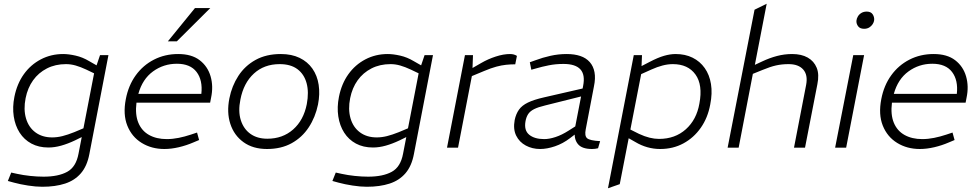

<svg xmlns="http://www.w3.org/2000/svg" viewBox="-20 -790 5232 1027"><path d="M206 209Q172 209 130 202.5Q88 196 55 187L22 178L40 133L72 140Q104 147 141.5 151Q179 155 213 155Q292 155 339.5 129Q387 103 400 32L487 -417L492 -427L515 -495H560L458 34Q446 98 413 136.5Q380 175 328 192Q276 209 206 209ZM239 -1Q187 -1 148 -22Q109 -43 85 -80.5Q61 -118 53.5 -167.5Q46 -217 57 -272Q71 -342 107.5 -393Q144 -444 198.5 -472.5Q253 -501 318 -501Q347 -501 384.5 -492.5Q422 -484 457 -463L506 -435L487 -396L441 -418Q411 -432 385 -439.5Q359 -447 333 -447Q276 -447 231 -424Q186 -401 157 -360.5Q128 -320 117 -265Q105 -205 119 -157Q133 -109 169.5 -82Q206 -55 259 -55Q286 -55 314 -62Q342 -69 377 -83L427 -104L434 -65L381 -39Q343 -21 307.5 -11Q272 -1 239 -1Z M859 7Q791 7 738 -25.5Q685 -58 661 -118Q637 -178 653 -260Q667 -333 706 -387Q745 -441 803.5 -471Q862 -501 933 -501Q1005 -501 1048 -468Q1091 -435 1106.5 -381.5Q1122 -328 1109 -267L1104 -241H710Q702 -177 720 -133.5Q738 -90 777.5 -68Q817 -46 872 -46Q903 -46 935.5 -52.5Q968 -59 1001 -70L1034 -81L1045 -41L1014 -28Q977 -12 936.5 -2.5Q896 7 859 7ZM720 -288H1057Q1065 -361 1031.5 -405Q998 -449 926 -449Q855 -449 798.5 -408Q742 -367 720 -288ZM878 -569 1023 -747H1105L926 -569Z M1408 7Q1333 7 1282.5 -29.5Q1232 -66 1212 -127.5Q1192 -189 1207 -264Q1220 -330 1255 -384Q1290 -438 1347 -469.5Q1404 -501 1482 -501Q1540 -501 1582.5 -480.5Q1625 -460 1651 -423Q1677 -386 1684.5 -336.5Q1692 -287 1681 -231Q1667 -163 1631.5 -109Q1596 -55 1540 -24Q1484 7 1408 7ZM1410 -48Q1492 -48 1548 -97.5Q1604 -147 1621 -233Q1633 -297 1620 -345Q1607 -393 1571 -420Q1535 -447 1476 -447Q1393 -447 1338 -396.5Q1283 -346 1266 -258Q1253 -195 1268 -147.5Q1283 -100 1319.5 -74Q1356 -48 1410 -48Z M1942 209Q1908 209 1866 202.5Q1824 196 1791 187L1758 178L1776 133L1808 140Q1840 147 1877.5 151Q1915 155 1949 155Q2028 155 2075.5 129Q2123 103 2136 32L2223 -417L2228 -427L2251 -495H2296L2194 34Q2182 98 2149 136.5Q2116 175 2064 192Q2012 209 1942 209ZM1975 -1Q1923 -1 1884 -22Q1845 -43 1821 -80.5Q1797 -118 1789.5 -167.5Q1782 -217 1793 -272Q1807 -342 1843.5 -393Q1880 -444 1934.5 -472.5Q1989 -501 2054 -501Q2083 -501 2120.5 -492.5Q2158 -484 2193 -463L2242 -435L2223 -396L2177 -418Q2147 -432 2121 -439.5Q2095 -447 2069 -447Q2012 -447 1967 -424Q1922 -401 1893 -360.5Q1864 -320 1853 -265Q1841 -205 1855 -157Q1869 -109 1905.5 -82Q1942 -55 1995 -55Q2022 -55 2050 -62Q2078 -69 2113 -83L2163 -104L2170 -65L2117 -39Q2079 -21 2043.5 -11Q2008 -1 1975 -1Z M2371 0 2467 -495H2510L2507 -414L2493 -418L2554 -453Q2590 -474 2631.5 -487.5Q2673 -501 2708 -501Q2730 -501 2745 -491L2736 -446Q2712 -446 2687.5 -443.5Q2663 -441 2635 -433.5Q2607 -426 2569 -410L2504 -383L2430 0Z M3179 3Q3171 5 3163 6Q3155 7 3147 7Q3093 7 3071.5 -19Q3050 -45 3055 -86L3054 -98L3099 -330Q3111 -390 3084.5 -419Q3058 -448 2994 -448Q2952 -448 2915 -440.5Q2878 -433 2851 -425L2822 -417L2814 -457L2845 -468Q2882 -482 2924.5 -491.5Q2967 -501 3011 -501Q3053 -501 3084 -490.5Q3115 -480 3134.5 -458Q3154 -436 3160 -403.5Q3166 -371 3157 -328L3113 -98Q3106 -63 3120.5 -50.5Q3135 -38 3190 -35ZM2869 7Q2827 7 2792.5 -11.5Q2758 -30 2741 -64.5Q2724 -99 2733 -148Q2740 -181 2756 -203.5Q2772 -226 2804 -241.5Q2836 -257 2889 -269L3120 -322L3112 -280L2896 -226Q2858 -217 2836.5 -206Q2815 -195 2805 -179.5Q2795 -164 2791 -142Q2782 -93 2810.5 -69.5Q2839 -46 2891 -46Q2918 -46 2951.5 -57Q2985 -68 3021 -91L3081 -129L3083 -92L3029 -51Q2991 -22 2948.5 -7.5Q2906 7 2869 7Z M3511 7Q3476 7 3442.5 -2.5Q3409 -12 3379 -30L3328 -59L3342 -102L3398 -74Q3428 -60 3454.5 -53.5Q3481 -47 3505 -47Q3591 -47 3648.5 -98.5Q3706 -150 3721 -236Q3740 -336 3700 -391.5Q3660 -447 3579 -447Q3552 -447 3523.5 -439.5Q3495 -432 3464 -418L3404 -391L3403 -432L3455 -459Q3499 -482 3532 -491.5Q3565 -501 3594 -501Q3645 -501 3684.5 -481.5Q3724 -462 3749.5 -426Q3775 -390 3783 -340.5Q3791 -291 3779 -231Q3766 -160 3728.5 -106.5Q3691 -53 3635.5 -23Q3580 7 3511 7ZM3232 217 3370 -495H3414L3411 -422L3413 -411L3295 195Z M3872 0 4016 -738 4081 -770 4014 -424 3996 -433 4056 -461Q4096 -480 4136 -490.5Q4176 -501 4217 -501Q4267 -501 4300.5 -482Q4334 -463 4348.5 -427.5Q4363 -392 4352 -339L4286 0H4227L4292 -336Q4302 -389 4276.5 -418Q4251 -447 4198 -447Q4162 -447 4131 -440Q4100 -433 4059 -416L4007 -395L3931 0Z M4447 0 4544 -495H4602L4506 0ZM4602 -636Q4580 -636 4570 -649.5Q4560 -663 4561 -679Q4562 -691 4569 -702.5Q4576 -714 4588 -721Q4600 -728 4616 -728Q4638 -728 4647.5 -714Q4657 -700 4656 -683Q4655 -672 4648 -661Q4641 -650 4629.5 -643Q4618 -636 4602 -636Z M4900 7Q4832 7 4779 -25.5Q4726 -58 4702 -118Q4678 -178 4694 -260Q4708 -333 4747 -387Q4786 -441 4844.5 -471Q4903 -501 4974 -501Q5046 -501 5089 -468Q5132 -435 5147.5 -381.5Q5163 -328 5150 -267L5145 -241H4751Q4743 -177 4761 -133.5Q4779 -90 4818.5 -68Q4858 -46 4913 -46Q4944 -46 4976.5 -52.5Q5009 -59 5042 -70L5075 -81L5086 -41L5055 -28Q5018 -12 4977.5 -2.5Q4937 7 4900 7ZM4761 -288H5098Q5106 -361 5072.5 -405Q5039 -449 4967 -449Q4896 -449 4839.5 -408Q4783 -367 4761 -288Z"/></svg>

Font: REM ExtraLight
Style: Italic
Weight: 250
Italic angle: -11°
Designer: Octavio Pardo
Foundry: Ashler Design
Version: Version 1.005;gftools[0.9.28]